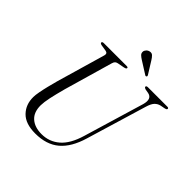

<svg xmlns="http://www.w3.org/2000/svg" viewBox="-229 -1036 1215 1215"><g transform="rotate(45 378.5 -428.5)"><path d="M504.5 -198 626 -604Q643 -666 598.5 -675L572.5 -679.5Q557.5 -684 557.5 -691Q557.5 -700 572.5 -700H745Q757 -700 757 -692.5Q757 -688 754 -685.5Q751 -683 741 -680.5L710 -674.5Q689 -669.5 674.2 -653.8Q659.5 -638 649 -602L527.5 -198Q496 -91.5 435 -40Q374 11.5 274 11.5Q186.5 11.5 144 -32.5Q101.5 -76.5 102.5 -143.5Q102.5 -161 108 -190.8Q113.5 -220.5 122 -254.8Q130.5 -289 139 -320L234 -647.5Q240.5 -670 219 -674L176 -681Q162.5 -684 162.5 -691.5Q162.5 -700 178 -700H381.5Q393.5 -700 393.5 -693Q393.5 -685 376.5 -681.5L329.5 -672.5Q319.5 -670.5 313 -664.8Q306.5 -659 302.5 -644.5L208.5 -318.5Q191 -253.5 182 -210.8Q173 -168 172.5 -140Q172 -77.5 207.8 -45.8Q243.5 -14 305.5 -14Q373.5 -14 424.8 -57.8Q476 -101.5 504.5 -198ZM467 -835 518 -753Q521.5 -746 517 -742.5Q512 -738 506 -742L422 -795Q407.5 -804 398 -813.2Q388.5 -822.5 389.5 -836.5Q390 -846.5 398.8 -856.2Q407.5 -866 421 -868.5Q436 -871.5 446.2 -862Q456.5 -852.5 467 -835Z"/></g></svg>

Font: Fraunces 72pt Light
Style: Italic
Weight: 300
Italic angle: -16°
Version: Version 1.000;[b76b70a41]